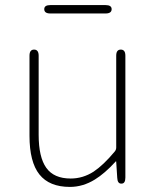

<svg xmlns="http://www.w3.org/2000/svg" viewBox="-20 -722 617 755"><path d="M255 13Q174 13 135 -36Q96 -85 96 -188V-503Q96 -527 114 -527Q132 -527 132 -503V-192Q132 -104 162 -62Q192 -20 258 -20Q306 -20 348 -47Q387 -73 431 -126Q437 -133 437 -142V-503Q437 -527 455 -527Q473 -527 473 -503V-24Q473 0 458 0Q442 1 441 -23L437 -85Q437 -90 434 -86Q392 -40 353 -16Q306 13 255 13ZM178 -669Q154 -669 154 -686Q154 -702 178 -702H395Q419 -702 419 -686Q419 -669 395 -669Z"/></svg>

Font: Resource Han Rounded KR ExtraLight
Style: Regular
Weight: 250
Designer: Cyano Hao (round all glyphs); Ryoko NISHIZUKA 西塚涼子 (kana, bopomofo & ideographs); Paul D. Hunt (Latin, Greek & Cyrillic)
Foundry: Cyano Hao
Version: 0.990